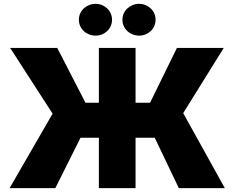

<svg xmlns="http://www.w3.org/2000/svg" viewBox="-20 -976 1216 996"><path d="M29.8 0 252.8 -386.4 32.7 -727.3H277L423.3 -443.2H492.9V-727.3H683.2V-443.2H758.5L897.7 -727.3H1140.6L930.4 -389.2L1146.3 0H907.7L782.7 -261.4H683.2V0H492.9V-261.4H397.7L267 0ZM701.7 -956Q719.1 -956 734.6 -949.8Q750 -943.5 761.7 -932.5Q773.4 -921.5 780.2 -906.4Q786.9 -891.3 786.9 -873.6Q786.9 -855.8 780.2 -840.7Q773.4 -825.6 761.7 -814.6Q750 -803.6 734.6 -797.4Q719.1 -791.2 701.7 -791.2Q684.3 -791.2 668.5 -797.4Q652.7 -803.6 640.8 -814.6Q628.9 -825.6 622 -840.7Q615.1 -855.8 615.1 -873.6Q615.1 -891.3 622 -906.4Q628.9 -921.5 640.8 -932.5Q652.7 -943.5 668.5 -949.8Q684.3 -956 701.7 -956ZM475.9 -956Q493.3 -956 508.7 -949.8Q524.1 -943.5 535.9 -932.5Q547.6 -921.5 554.3 -906.4Q561.1 -891.3 561.1 -873.6Q561.1 -855.8 554.3 -840.7Q547.6 -825.6 535.9 -814.6Q524.1 -803.6 508.7 -797.4Q493.3 -791.2 475.9 -791.2Q458.5 -791.2 442.6 -797.4Q426.8 -803.6 415 -814.6Q403.1 -825.6 396.1 -840.7Q389.2 -855.8 389.2 -873.6Q389.2 -891.3 396.1 -906.4Q403.1 -921.5 415 -932.5Q426.8 -943.5 442.6 -949.8Q458.5 -956 475.9 -956Z"/></svg>

Font: Inter P Black
Style: Regular
Weight: 900
Designer: Rasmus Andersson
Foundry: rsms
Version: Version 3.018;git-588b23468